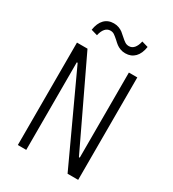

<svg xmlns="http://www.w3.org/2000/svg" viewBox="-223 -1066 1065 1185"><g transform="rotate(30 310.0 -473.5)"><path d="M161 -624H155V0H95V-730H170L459 -123.5H465V-730H525V0H449.5ZM324.5 -903Q342.5 -886.5 354.8 -878.8Q367 -871 382.5 -871Q404.5 -871 419.2 -888.2Q434 -905.5 441 -937.5L486 -924.5Q478.5 -874.5 452.5 -848Q426.5 -821.5 385.5 -821.5Q365.5 -821.5 349.2 -827.8Q333 -834 321.5 -842.8Q310 -851.5 295.5 -865.5Q277 -882 265.2 -889.8Q253.5 -897.5 238 -897.5Q216 -897.5 201 -880.2Q186 -863 179 -831L134 -844Q141.5 -894 167.2 -920.5Q193 -947 234 -947Q254 -947 270.2 -940.8Q286.5 -934.5 297.8 -926Q309 -917.5 324.5 -903Z"/></g></svg>

Font: Monaspace Neon Var ExtraLight
Style: Regular
Weight: 200
Designer: Riley Cran and the Lettermatic Team
Version: Version 1.200 (Monaspace Neon Var)